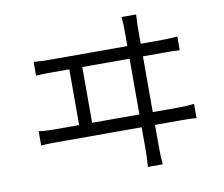

<svg xmlns="http://www.w3.org/2000/svg" viewBox="-85 -869 1169 1004"><g transform="rotate(-10 500.0 -367.0)"><path d="M128 -614V-541C158 -543 187 -543 214 -543H305V-247H178C150 -247 121 -248 91 -252V-176C122 -179 151 -179 178 -179H625V-62C625 -52 625 -17 621 31H700C696 -17 696 -54 696 -64V-179H835C854 -179 890 -179 916 -176V-252C891 -249 865 -247 835 -247H696V-543H810C829 -543 865 -543 891 -541V-614C866 -612 840 -610 810 -610H696V-696C696 -707 697 -734 699 -765H621C625 -733 625 -710 625 -696V-610H214C187 -610 157 -611 128 -614ZM625 -247H374V-543H625Z"/></g></svg>

Font: Noto Sans KR DemiLight
Style: Regular
Weight: 350
Designer: Ryoko NISHIZUKA 西塚涼子 (kana, bopomofo & ideographs); Paul D. Hunt (Latin, Greek & Cyrillic); Sandoll Communications 산돌커뮤니
Foundry: Adobe
Version: Version 2.004;hotconv 1.0.118;makeotfexe 2.5.65603